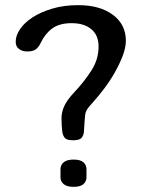

<svg xmlns="http://www.w3.org/2000/svg" viewBox="-20 -722 549 746"><path d="M264 -177Q239 -177 231.5 -186.5Q224 -196 222 -210Q219 -234 219 -263Q219 -286 229.5 -309.5Q240 -333 269 -364Q306 -403 334.5 -447Q363 -491 363 -541Q363 -585 335 -608.5Q307 -632 258 -632Q211 -632 183 -611.5Q155 -591 138 -555Q131 -540 120 -531Q109 -522 86 -522Q67 -522 54 -531.5Q41 -541 41 -560Q41 -584 58 -609Q75 -634 106.5 -654.5Q138 -675 183 -688.5Q228 -702 284 -702Q368 -702 418.5 -664.5Q469 -627 469 -564Q469 -537 456.5 -504.5Q444 -472 425.5 -439.5Q407 -407 385 -378Q363 -349 345 -329Q333 -316 326.5 -308Q320 -300 316 -292.5Q312 -285 311 -276.5Q310 -268 309 -255L306 -210Q305 -196 297 -186.5Q289 -177 264 -177ZM266 4Q240 4 227.5 -6.5Q215 -17 215 -33V-65Q215 -81 227.5 -91.5Q240 -102 266 -102Q292 -102 304 -91.5Q316 -81 316 -65V-33Q316 -17 304 -6.5Q292 4 266 4Z"/></svg>

Font: Sofadi One
Style: Regular
Weight: 400
Designer: Botjo Nikoltchev
Foundry: Botjo Nikoltchev
Version: Version 1.002